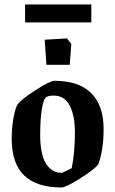

<svg xmlns="http://www.w3.org/2000/svg" viewBox="-20 -826 514 856"><path d="M91.8 -726.1V-806.2H387.2V-726.1ZM187 -537.1 179.2 -648.9 278.8 -654.8 297.9 -629.9 291 -537.1ZM253.9 9.8Q144 9.8 88.1 -43.5Q32.2 -96.7 32.2 -208Q32.2 -253.4 39.3 -295.7Q46.4 -337.9 57.1 -358.9Q74.2 -382.8 138.9 -424.3Q203.6 -465.8 223.1 -465.8Q331.1 -465.8 386.5 -410.9Q441.9 -356 441.9 -251Q441.9 -155.8 418 -92.8Q400.4 -70.3 336.9 -30.3Q273.4 9.8 253.9 9.8ZM256.8 -55.2 299.8 -76.2Q314 -147.9 314 -236.8Q314 -310.5 290.8 -355.2Q267.6 -399.9 219.2 -399.9Q199.7 -399.9 188 -394Q174.8 -388.2 167 -342.5Q159.2 -296.9 159.2 -223.1Q159.2 -183.6 165 -153.1Q170.9 -122.6 180.4 -104.5Q189.9 -86.4 203.1 -75Q216.3 -63.5 229.2 -59.3Q242.2 -55.2 256.8 -55.2Z"/></svg>

Font: Grenze SemiBold
Style: Regular
Weight: 600
Designer: Renata Polastri
Foundry: Omnibus-Type
Version: Version 1.002;PS 001.002;hotconv 1.0.88;makeotf.lib2.5.64775